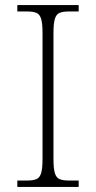

<svg xmlns="http://www.w3.org/2000/svg" viewBox="-20 -734 377 754"><path d="M48 0V-25H85Q110 -25 123 -30.5Q136 -36 141.5 -54Q147 -72 147 -109V-605Q147 -642 141.5 -660Q136 -678 123 -683.5Q110 -689 85 -689H48V-714H289V-689H252Q227 -689 214 -683.5Q201 -678 195.5 -660Q190 -642 190 -605V-109Q190 -72 195.5 -54Q201 -36 214 -30.5Q227 -25 252 -25H289V0Z"/></svg>

Font: Noto Serif ExtraLight
Style: Regular
Weight: 200
Designer: Monotype Design Team
Foundry: Monotype Imaging Inc.
Version: Version 2.015; ttfautohint (v1.8.4.7-5d5b)